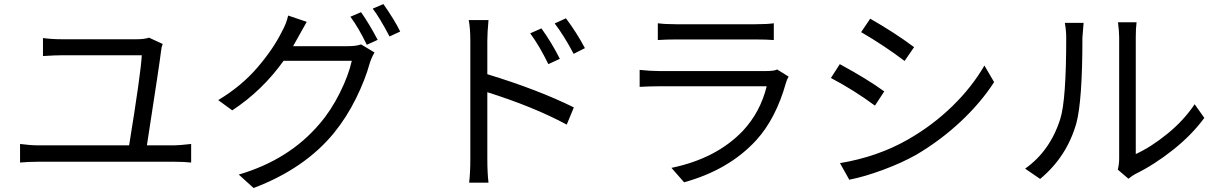

<svg xmlns="http://www.w3.org/2000/svg" viewBox="-20 -860 6020 949"><path d="M706.1 -141.6H841.8Q865.2 -141.6 924.8 -148.4V-56.6Q888.7 -60.5 841.8 -60.5H167Q121.1 -60.5 79.1 -56.6V-148.4Q131.8 -141.6 167 -141.6H618.2Q676.8 -502 680.7 -586.9H287.1Q254.9 -586.9 192.4 -583V-671.9Q236.3 -666 286.1 -666H655.3Q693.4 -666 716.8 -673.8L784.2 -642.6Q778.3 -628.9 776.4 -610.4Q770.5 -556.6 706.1 -141.6Z M1428.7 -631.8H1700.2Q1741.2 -631.8 1764.6 -640.6L1831.1 -600.6Q1815.4 -573.2 1807.6 -547.9Q1785.2 -465.8 1739.3 -373Q1693.4 -280.3 1630.9 -203.1Q1486.3 -26.4 1233.4 69.3L1160.2 2.9Q1409.2 -70.3 1559.6 -248Q1616.2 -313.5 1659.7 -400.9Q1703.1 -488.3 1718.8 -559.6H1381.8Q1276.4 -412.1 1127.9 -314.5L1058.6 -365.2Q1173.8 -434.6 1252.4 -526.4Q1331.1 -618.2 1373 -703.1Q1395.5 -743.2 1404.3 -783.2L1496.1 -752Q1480.5 -725.6 1459 -686Q1437.5 -646.5 1428.7 -631.8ZM1711.9 -777.3 1764.6 -799.8Q1805.7 -741.2 1846.7 -663.1L1793 -638.7Q1752 -723.6 1711.9 -777.3ZM1822.3 -817.4 1875 -839.8Q1930.7 -760.7 1958 -704.1L1905.3 -679.7Q1857.4 -771.5 1822.3 -817.4Z M2871.1 -622.1 2815.4 -593.8Q2768.6 -682.6 2721.7 -744.1L2777.3 -769.5Q2830.1 -699.2 2871.1 -622.1ZM2747.1 -569.3 2690.4 -543Q2645.5 -634.8 2600.6 -695.3L2656.2 -719.7Q2709 -645.5 2747.1 -569.3ZM2388.7 -657.2V-493.2Q2638.7 -417 2816.4 -329.1L2781.2 -244.1Q2620.1 -331.1 2388.7 -404.3V-75.2Q2388.7 -5.9 2394.5 43H2298.8Q2304.7 -5.9 2304.7 -75.2V-657.2Q2304.7 -718.8 2296.9 -760.7H2394.5Q2388.7 -698.2 2388.7 -657.2Z M3821.3 -516.6 3877.9 -481.4Q3869.1 -465.8 3865.2 -452.1Q3815.4 -274.4 3718.8 -168Q3584 -20.5 3361.3 41L3298.8 -30.3Q3520.5 -76.2 3651.4 -212.9Q3738.3 -305.7 3769.5 -433.6H3239.3Q3194.3 -433.6 3141.6 -430.7V-514.6Q3195.3 -508.8 3239.3 -508.8H3765.6Q3806.6 -508.8 3821.3 -516.6ZM3231.4 -662.1V-745.1Q3264.6 -740.2 3321.3 -740.2H3713.9Q3774.4 -740.2 3804.7 -745.1V-662.1Q3767.6 -665 3712.9 -665H3321.3Q3272.5 -665 3231.4 -662.1Z M4281.2 -767.6Q4401.4 -699.2 4498 -627L4451.2 -558.6Q4350.6 -634.8 4236.3 -701.2ZM4131.8 -53.7Q4318.4 -85 4466.8 -169.9Q4589.8 -240.2 4687 -335Q4784.2 -429.7 4845.7 -536.1L4893.6 -454.1Q4828.1 -352.5 4728.5 -259.3Q4628.9 -166 4509.8 -95.7Q4437.5 -54.7 4344.7 -20.5Q4252 13.7 4177.7 28.3ZM4130.9 -543Q4267.6 -468.8 4350.6 -408.2L4304.7 -337.9Q4200.2 -415 4086.9 -474.6Z M5121.1 24.4 5046.9 -26.4Q5170.9 -114.3 5220.7 -272.5Q5250 -364.3 5250 -673.8Q5250 -709 5243.2 -747.1H5335.9Q5330.1 -676.8 5330.1 -674.8Q5330.1 -360.4 5299.8 -250Q5252.9 -85 5121.1 24.4ZM5557.6 23.4 5504.9 -21.5Q5511.7 -48.8 5511.7 -77.1V-675.8Q5511.7 -703.1 5505.9 -750H5597.7Q5593.8 -718.8 5593.8 -675.8V-98.6Q5668.9 -132.8 5750 -198.7Q5831.1 -264.6 5884.8 -344.7L5932.6 -277.3Q5871.1 -193.4 5778.3 -119.6Q5685.5 -45.9 5591.8 0Q5577.1 7.8 5557.6 23.4Z"/></svg>

Font: GenYoGothic TW TTF Regular
Style: Regular
Weight: 400
Version: Version 1.300